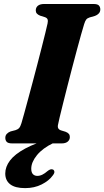

<svg xmlns="http://www.w3.org/2000/svg" viewBox="-20 -720 524 964"><path d="M243 -25.7 249.2 -2.6Q193.9 23.9 165.4 59.2Q136.9 94.4 136.9 126.9Q136.9 145.6 145.3 154.4Q153.7 163.1 167.4 163.1Q180.4 163.1 193.1 156.7Q205.9 150.2 217.9 139.5Q225.4 133.5 231.6 131.1Q237.9 128.6 244.2 130.7Q250.7 132.3 252.8 140.5Q255 148.7 244.2 161.9Q226.1 187.3 189.4 205.9Q152.8 224.5 106.1 224.5Q55.8 224.5 31.1 205.2Q6.4 186 6.4 151.2Q6.4 117.4 30.3 85.7Q54.3 54.1 106.5 25.8Q158.7 -2.5 243 -25.7ZM272 -97.1Q268.4 -83.1 272.4 -75.9Q276.4 -68.7 286.1 -65.5L308.9 -58.5Q320 -54.3 325.3 -48.1Q330.7 -42 330.7 -32.2Q330.7 -17.9 320 -8.9Q309.3 0 289.9 0H41.3Q20.8 0 13.7 -7.8Q6.7 -15.6 6.7 -27.6Q6.6 -40 14.4 -48.1Q22.3 -56.3 33.1 -60.1L58.1 -66.6Q69.9 -70.3 76.2 -77.5Q82.5 -84.7 87.7 -101.7Q92.7 -118.7 101.4 -150Q110 -181.3 120.9 -221.7Q131.8 -262.1 143.8 -307Q155.7 -352 167.5 -396.9Q179.2 -441.8 189.4 -482.1Q199.6 -522.4 207.4 -553.8Q215.2 -585.2 218.8 -602.2Q221.6 -615.1 218.8 -622.8Q216 -630.5 204.4 -634.2L181.2 -641.4Q169.9 -646.1 164.8 -652.3Q159.6 -658.4 159.6 -667.8Q159.6 -682.6 170.4 -691.3Q181.1 -700 202.1 -700H449.2Q469.6 -700 476.6 -692.4Q483.6 -684.7 483.6 -672.8Q483.6 -660.6 475.9 -652.4Q468.2 -644.1 456.5 -640L430.9 -632.8Q419 -629.1 413.4 -622.5Q407.8 -615.9 402.6 -599.2Q396.9 -581.1 387.4 -547.3Q377.9 -513.4 366.2 -469.9Q354.6 -426.4 342 -378.6Q329.4 -330.7 317.7 -284.3Q306 -237.9 296.1 -198.6Q286.2 -159.3 279.8 -132.3Q273.4 -105.4 272 -97.1Z"/></svg>

Font: Fraunces
Style: Italic
Weight: 900
Italic angle: -16°
Version: Version 1.000;[0bf87f6ff]